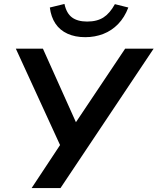

<svg xmlns="http://www.w3.org/2000/svg" viewBox="-20 -951 797 971"><path d="M140 0 296 -236 294 -195 60 -705H197L368 -324H358L613 -705H757L286 0ZM411 -763Q360 -763 321.5 -780.5Q283 -798 260.5 -831.5Q238 -865 232 -913L306 -931Q316 -884 344 -863Q372 -842 421 -842Q471 -842 503.5 -863Q536 -884 561 -930L629 -913Q610 -863 577.5 -829.5Q545 -796 502.5 -779.5Q460 -763 411 -763Z"/></svg>

Font: Nunito Sans 9pt
Style: Bold Italic
Weight: 700
Italic angle: -9°
Version: Version 3.101;gftools[0.9.27]